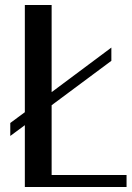

<svg xmlns="http://www.w3.org/2000/svg" viewBox="-20 -746 525 766"><path d="M424.3 -556.2V-503.4L186 -326.2V-47.9H484.9V0H79.1V-246.6L21 -203.6V-255.4L79.1 -298.3V-726.1H186V-378.4Z"/></svg>

Font: Federov2
Style: Regular
Weight: 400
Designer: Olexa M. Volochay | Cyreal.org
Foundry: Olexa M. Volochay | Cyreal.org
Version: Version 1.000